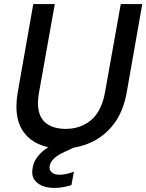

<svg xmlns="http://www.w3.org/2000/svg" viewBox="-20 -720 721 946"><path d="M285 12Q220 12 169.5 -10.5Q119 -33 90 -79Q61 -125 61 -196Q61 -227 67 -263L144 -700H250L172 -263Q167 -234 167 -213Q167 -147 203.5 -116Q240 -85 304 -85Q377 -85 428.5 -128Q480 -171 497 -263L575 -700H681L604 -263Q587 -169 540 -108Q493 -47 426.5 -17.5Q360 12 285 12ZM248 206Q215 206 188.5 195.5Q162 185 148 163Q134 141 141 106Q147 68 181 34Q215 0 292 -31L345 -53L362 -1L303 26Q263 44 246 61Q229 78 225 96Q221 117 234.5 129Q248 141 273 141Q304 141 344 126L332 192Q313 198 291.5 202Q270 206 248 206Z"/></svg>

Font: DeepMind Sans Medium
Style: Italic
Weight: 500
Italic angle: -10°
Designer: Jonny Pinhorn / Modifications: Colophon Foundry
Foundry: Colophon Foundry
Version: Version 1.002; ttfautohint (v1.8.2)